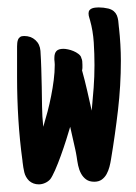

<svg xmlns="http://www.w3.org/2000/svg" viewBox="-20 -479 359 505"><path d="M196.8 -308.6Q196.8 -304.7 196.8 -301Q196.8 -297.4 195.8 -293.9Q203.1 -267.6 209.2 -241Q215.3 -214.4 221.2 -188Q224.1 -217.8 226.3 -247.8Q228.5 -277.8 228.5 -307.6Q228.5 -336.9 226.6 -367.4Q224.6 -397.9 216.8 -425.8L214.8 -432.6Q213.9 -435.1 213.4 -438Q212.9 -440.9 212.9 -443.8Q212.9 -449.2 215.6 -452.4Q218.3 -455.6 222.2 -457Q226.1 -458.5 231 -459Q235.8 -459.5 239.7 -459.5Q252 -459.5 265.1 -456.5Q273.9 -454.1 279.3 -449.5Q284.7 -444.8 287.4 -438.5Q290 -432.1 291 -424.6Q292 -417 292.5 -409.2Q292.5 -408.2 292.7 -407.2Q293 -406.2 293 -405.3Q295.4 -383.8 296.6 -362.1Q297.9 -340.3 297.9 -319.3Q297.9 -253.9 290.3 -189Q282.7 -124 272 -60.1Q270.5 -50.3 267.8 -40Q265.1 -29.8 260.3 -21Q255.4 -12.2 247.6 -6.6Q239.7 -1 228 -1Q214.8 -1 206.5 -7.1Q198.2 -13.2 193.1 -22.7Q188 -32.2 185.5 -43.9Q183.1 -55.7 181.6 -66.9Q180.7 -72.3 179.9 -76.7Q179.2 -81.1 178.2 -85L164.6 -145.5Q160.6 -131.8 154.1 -111.1Q147.5 -90.3 139.9 -69.3Q132.3 -48.3 124.8 -31.2Q117.2 -14.2 112.3 -7.8Q106.9 -1.5 98.6 2.2Q90.3 5.9 82 5.9Q67.4 5.9 56.6 -3.4Q46.9 -13.2 43.9 -25.9Q41 -38.6 39.6 -51.3Q39.6 -52.2 39.3 -53.7Q39.1 -55.2 39.1 -56.2Q31.7 -109.9 28.3 -165.3Q24.9 -220.7 24.9 -275.9V-356.9Q24.9 -361.3 25.4 -366.2Q25.9 -371.1 27.6 -375.2Q29.3 -379.4 33 -381.8Q36.6 -384.3 43.5 -384.3Q61.5 -384.3 73.2 -373.5Q85 -362.8 86.4 -345.2Q87.9 -321.8 88.6 -297.9Q89.4 -273.9 89.8 -250.5Q90.3 -223.6 90.6 -198.5Q90.8 -173.3 93.8 -145.5Q99.6 -164.6 105 -185.1Q110.4 -205.6 114.5 -226.6Q118.7 -247.6 121.3 -268.3Q124 -289.1 124 -308.6Q124 -311 123.8 -312.7Q123.5 -314.5 123.5 -316.9Q123 -319.3 123 -321.8Q123 -324.2 123 -326.7Q123 -338.9 128.4 -344.7Q133.8 -350.6 147 -350.6Q151.9 -350.6 158.9 -349.1Q166 -347.7 173.1 -344.7Q180.2 -341.8 186 -337.4Q191.9 -333 193.8 -327.6H193.4Q195.8 -322.8 196.3 -318.4Q196.8 -314 196.8 -308.6Z"/></svg>

Font: Just Another Hand
Style: Regular
Weight: 400
Designer: Astigmatic (AOETI)
Foundry: Astigmatic (AOETI)
Version: Version 1.000